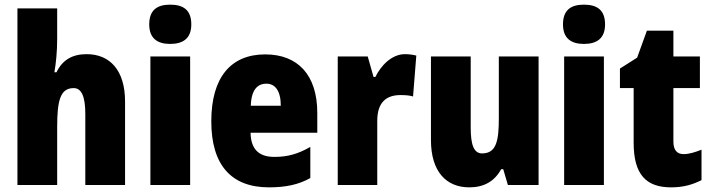

<svg xmlns="http://www.w3.org/2000/svg" viewBox="-20 -862 3060 826"><path d="M226 -696V-826H55V-66H226V-316C226 -429 239 -483 297 -483C331 -483 347 -446 347 -372V-66H518V-426C518 -559 453 -629 353 -629C292 -629 249 -605 223 -551H214C221 -591 226 -640 226 -696Z M712 -842C654 -842 622 -817 622 -757C622 -698 656 -673 712 -673C769 -673 803 -698 803 -757C803 -817 771 -842 712 -842ZM798 -619H627V-66H798Z M1121 -628C973 -628 889 -529 889 -340C889 -152 975 -56 1137 -56C1210 -56 1265 -68 1315 -96V-230C1261 -199 1217 -187 1160 -187C1092 -187 1059 -222 1058 -291H1345V-376C1345 -540 1261 -628 1121 -628ZM1126 -502C1164 -502 1188 -471 1188 -407H1059C1061 -476 1088 -502 1126 -502Z M1722 -629C1665 -629 1618 -579 1595 -531H1587L1562 -619H1433V-66H1603V-342C1603 -423 1643 -453 1703 -453C1728 -453 1744 -451 1757 -447L1771 -623C1754 -627 1738 -629 1722 -629Z M2297 -619H2126V-355C2126 -260 2117 -202 2054 -202C2018 -202 2005 -240 2005 -314V-619H1834V-259C1834 -126 1898 -56 1999 -56C2061 -56 2107 -81 2136 -134H2145L2165 -66H2297Z M2492 -842C2434 -842 2402 -817 2402 -757C2402 -698 2436 -673 2492 -673C2549 -673 2583 -698 2583 -757C2583 -817 2551 -842 2492 -842ZM2578 -619H2407V-66H2578Z M2921 -199C2892 -199 2877 -217 2877 -253V-483H2991V-619H2877V-730H2763L2721 -614L2647 -567V-483H2706V-248C2706 -112 2759 -56 2867 -56C2921 -56 2960 -68 2998 -87V-218C2970 -207 2945 -199 2921 -199Z"/></svg>

Font: Noto Sans Malayalam UI Condensed Black
Style: Regular
Weight: 900
Width: 3
Designer: Jelle Bosma - Monotype Design Team
Foundry: Monotype Imaging Inc.
Version: Version 2.104